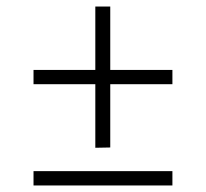

<svg xmlns="http://www.w3.org/2000/svg" viewBox="-20 -627 633 590"><path d="M318.8 -173.8 272.9 -172.9V-368.2H83V-412.1H272.9V-606.9H318.8V-412.1H509.8V-368.2H318.8ZM509.8 -57.1H83V-101.1H509.8Z"/></svg>

Font: Sora ExtraLight
Style: Regular
Weight: 200
Designer: Jonathan Barnbrook, Julián Moncada
Foundry: Barnbrook Fonts
Version: Version 2.000